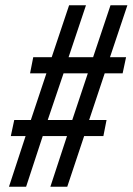

<svg xmlns="http://www.w3.org/2000/svg" viewBox="-20 -708 503 728"><path d="M14 0 77 -192H21L34 -253H97L156 -430H94L106 -491H176L242 -688H306L240 -491H333L399 -688H463L397 -491H458L445 -430H377L318 -253H384L372 -192H299L235 0H171L234 -192H142L79 0ZM161 -253H254L313 -430H221Z"/></svg>

Font: Saira ExtraCondensed Medium
Style: Italic
Weight: 500
Width: 2
Italic angle: -12°
Designer: Hector Gatti with collaboration of the Omnibus-Type team
Foundry: Omnibus-Type
Version: Version 1.101